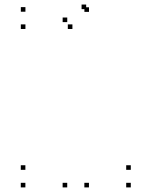

<svg xmlns="http://www.w3.org/2000/svg" viewBox="-20 -806 660 836"><path d="M549.5 10V-10H529.5V10ZM549.5 -66.5V-86.5H529.5V-66.5ZM90.5 -66.5V-86.5H70.5V-66.5ZM90.5 10V-10H70.5V10ZM367.5 -754.3V-774.3H347.5V-754.3ZM355.2 -766.2V-786.2H335.2V-766.2ZM90.7 -755V-775H70.7V-755ZM90.7 -679.8V-699.8H70.7V-679.8ZM295.3 -679.8V-699.8H275.3V-679.8ZM272.8 -709.7V-729.7H252.8V-709.7ZM272.7 10V-10H252.7V10ZM367.3 10V-10H347.3V10Z"/></svg>

Font: Monaspace Neon Dots Var
Style: Regular
Weight: 400
Designer: Riley Cran and the Lettermatic Team
Version: Version 1.100 (Monaspace Neon Dots)